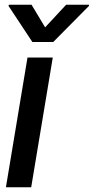

<svg xmlns="http://www.w3.org/2000/svg" viewBox="-20 -788 395 808"><path d="M4.9 0 95.7 -545.9H202.1L111.3 0ZM112.8 -768.1 169.9 -672.9 258.3 -768.1H355L354 -762.7L204.1 -611.3H116.2L16.1 -762.7L17.1 -768.1Z"/></svg>

Font: Inter Tight Medium
Style: Italic
Weight: 500
Italic angle: -9.39999°
Designer: Rasmus Andersson
Foundry: rsms
Version: Version 3.004